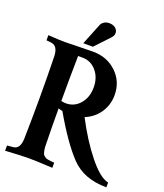

<svg xmlns="http://www.w3.org/2000/svg" viewBox="-165 -1034 978 1144"><g transform="rotate(20 324.5 -461.5)"><path d="M4.4 1.5V-31.7L42.5 -35.2H42Q85.9 -38.6 87.4 -106.9Q90.3 -231 90.3 -366.2Q90.3 -501.5 87.4 -625.5Q85.9 -692.9 42 -697.8L11.2 -701.2V-733.9Q78.6 -729 118.2 -729Q132.3 -729 188.2 -730.7Q244.1 -732.4 295.9 -732.4Q384.8 -732.4 444.6 -675.3Q504.4 -618.2 504.4 -533.2Q504.4 -471.2 471.7 -421.9Q439 -372.6 380.9 -348.6Q446.3 -223.1 519 -132.3Q591.8 -41.5 646 -30.3V0Q502.9 0 421.9 -84.5Q341.3 -168.5 244.1 -337.9Q230 -339.8 217.8 -344.7Q217.8 -222.2 220.7 -106.9Q221.2 -91.8 223.4 -80.8Q225.6 -69.8 228 -62Q230.5 -54.2 237.1 -49.1Q243.7 -43.9 248 -41Q252.4 -38.1 263.9 -36.1Q275.4 -34.2 281.7 -33.4Q288.1 -32.7 303.7 -31.7V1Q194.8 -4.9 154.3 -4.9Q107.9 -4.9 4.4 1.5ZM220.2 -677.7Q217.8 -554.2 217.8 -391.6Q234.4 -387.7 247.6 -387.7Q301.3 -387.7 336.4 -429Q371.6 -470.2 371.6 -533.2Q371.6 -595.2 336.4 -636.5Q301.3 -677.7 247.6 -677.7ZM284.2 -759.8H223.1L278.3 -897Q282.7 -907.7 296.1 -916.5Q309.6 -925.3 328.6 -925.3Q352.5 -925.3 367.9 -913.1Q383.3 -900.9 383.3 -881.3Q383.3 -864.7 369.6 -851.1H370.1Q356.4 -836.4 327.1 -805.4Q297.9 -774.4 284.2 -759.8Z"/></g></svg>

Font: Flanker
Style: Bold
Weight: 700
Designer: Flanker
Foundry: Flanker
Version: Version 2.021